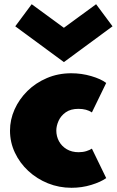

<svg xmlns="http://www.w3.org/2000/svg" viewBox="-20 -876 554 912"><path d="M319.5 16Q260.5 16 207.8 -5.2Q155 -26.5 114.5 -64Q74 -101.5 50.8 -150.8Q27.5 -200 27.5 -255.5Q27.5 -307.5 49.2 -356.2Q71 -405 110.2 -443.8Q149.5 -482.5 202.8 -505.2Q256 -528 318.5 -528Q367.5 -528 413.5 -514.5Q459.5 -501 484.5 -482L416.5 -342Q391.5 -359 352.5 -359Q315.5 -359 292.2 -342.5Q269 -326 258.2 -302Q247.5 -278 247.5 -256Q247.5 -228.5 260.2 -205Q273 -181.5 297 -167.2Q321 -153 353.5 -153Q373.5 -153 390.2 -158.2Q407 -163.5 416.5 -170L484.5 -30Q458.5 -11.5 413.8 2.2Q369 16 319.5 16ZM283.5 -581 52.5 -751 130.5 -856 283.5 -744 436.5 -856 514.5 -751Z"/></svg>

Font: Spartan Thin Black
Style: Regular
Weight: 900
Version: Version 1.004